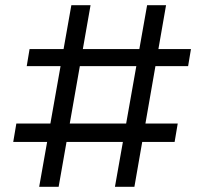

<svg xmlns="http://www.w3.org/2000/svg" viewBox="-20 -720 788 740"><path d="M131 0 255 -700H329L206 0ZM31 -173 43 -244H665L653 -173ZM423 0 547 -700H620L498 0ZM83 -465 94 -531H716L705 -465Z"/></svg>

Font: SUSE Thin
Style: Regular
Weight: 400
Version: Version 1.000